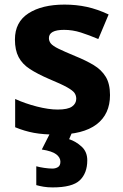

<svg xmlns="http://www.w3.org/2000/svg" viewBox="-20 -576 537 836"><path d="M459 -162Q459 -79 400.5 -34.5Q342 10 226 10Q169 10 128 2.5Q87 -5 46 -22V-145Q90 -125 141 -112Q192 -99 231 -99Q275 -99 293.5 -112Q312 -125 312 -146Q312 -160 304.5 -171Q297 -182 272 -196Q247 -210 194 -232Q143 -254 110 -275.5Q77 -297 61 -327.5Q45 -358 45 -404Q45 -480 104 -518Q163 -556 261 -556Q312 -556 358 -546Q404 -536 453 -513L408 -406Q368 -423 332 -434.5Q296 -446 259 -446Q226 -446 209.5 -437Q193 -428 193 -410Q193 -397 201.5 -386.5Q210 -376 234.5 -364Q259 -352 307 -332Q354 -313 388 -292.5Q422 -272 440.5 -241.5Q459 -211 459 -162ZM360 122Q360 178 327.5 209Q295 240 209 240Q187 240 169.5 237Q152 234 138 230V148Q152 152 172.5 155Q193 158 208 158Q222 158 232.5 151.5Q243 145 243 128Q243 110 225 96Q207 82 162 75L200 0H294L281 30Q311 40 335.5 62.5Q360 85 360 122Z"/></svg>

Font: Noto Sans Balinese
Style: Regular
Weight: 400
Designer: Aditya Bayu, David Williams
Foundry: David Williams
Version: Version 2.003